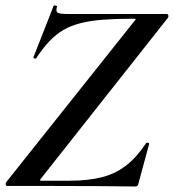

<svg xmlns="http://www.w3.org/2000/svg" viewBox="-20 -676 632 698"><path d="M474 2Q403 1 321.5 0.5Q240 0 158.5 0Q77 0 6 0Q2 0 1 -4.5Q0 -9 2 -13L469 -600Q474 -605 473.5 -606.5Q473 -608 467 -608Q403 -608 356 -604.5Q309 -601 273.5 -592Q238 -583 210.5 -567Q183 -551 159.5 -526Q136 -501 112 -465Q110 -462 105 -463.5Q100 -465 102 -469L175 -655Q177 -657 183 -655.5Q189 -654 187 -651Q182 -634 190 -629.5Q198 -625 232 -625Q291 -625 374.5 -625Q458 -625 586 -625Q591 -625 592 -620Q593 -615 591 -612L129 -27Q125 -22 125.5 -20.5Q126 -19 131 -19Q164 -19 190.5 -19Q217 -19 233 -19Q300 -19 349.5 -31.5Q399 -44 437.5 -73.5Q476 -103 510 -154Q512 -158 517.5 -157Q523 -156 522 -152L483 -8Q483 -5 480 -1.5Q477 2 474 2Z"/></svg>

Font: Cormorant Garamond Light
Style: Bold Italic
Weight: 700
Italic angle: -10°
Version: Version 4.001